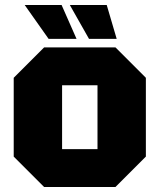

<svg xmlns="http://www.w3.org/2000/svg" viewBox="-20 -750 640 770"><path d="M35 -122V-438L157 -560H443L565 -438V-122L443 0H157ZM229 -152H371V-408H229ZM408 -730 448 -594H337L260 -730ZM227 -730 287 -594H175L79 -730Z"/></svg>

Font: Tektur ExtraBold
Style: Regular
Weight: 800
Designer: Adam Jagosz
Foundry: Adam Jagosz
Version: Version 1.005;gftools[0.9.30]